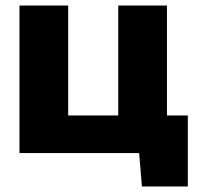

<svg xmlns="http://www.w3.org/2000/svg" viewBox="-20 -550 715 690"><path d="M480 0H50V-530H225V-135H405V-530H580V-135H655V120H490Z"/></svg>

Font: Russo One
Style: Regular
Weight: 400
Designer: Jovanny lemonad
Foundry: Jovanny Lemonad
Version: Version 1.001